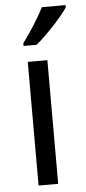

<svg xmlns="http://www.w3.org/2000/svg" viewBox="-55 -798 371 829"><g transform="rotate(-5 131.0 -383.0)"><path d="M262 -756V-766H159C137 -721 98 -661 66 -618V-606H122C167 -642 237 -718 262 -756ZM163 0V-536H78V0Z"/></g></svg>

Font: Noto Sans Sinhala SemiCondensed
Style: Regular
Weight: 400
Width: 4
Designer: Jelle Bosma - Monotype Design Team
Foundry: Monotype Imaging Inc.
Version: Version 2.006